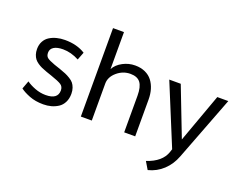

<svg xmlns="http://www.w3.org/2000/svg" viewBox="-138 -997 1877 1480"><g transform="rotate(20 801.0 -257.5)"><path d="M252.9 10.7Q188 10.7 138.4 -8.8Q88.9 -28.3 61.5 -49.8L86.4 -116.7Q114.3 -96.2 157.5 -79.6Q200.7 -63 245.6 -63Q345.2 -63 345.2 -136.2Q345.2 -167 322.8 -182.1Q300.3 -197.3 235.4 -219.2L192.4 -233.9Q167.5 -242.7 150.1 -250.5Q132.8 -258.3 115.2 -270.3Q97.7 -282.2 86.9 -296.1Q76.2 -310.1 69.6 -329.8Q63 -349.6 63 -374.5Q63 -410.2 77.9 -437.7Q92.8 -465.3 118.7 -481.2Q144.5 -497.1 175.8 -505.1Q207 -513.2 243.2 -513.2Q342.3 -513.2 410.2 -469.7L385.3 -405.3Q319.3 -440.4 253.4 -440.4Q205.1 -440.4 178.7 -423.8Q152.3 -407.2 152.3 -377Q152.3 -349.6 168.2 -336.7Q184.1 -323.7 231.4 -306.6Q273.9 -292.5 281.7 -289.6Q312.5 -278.8 331.1 -271Q349.6 -263.2 370.8 -250.2Q392.1 -237.3 403.6 -223.1Q415 -209 422.6 -187.7Q430.2 -166.5 430.2 -139.6Q430.2 -99.6 415 -69.6Q399.9 -39.6 374 -22.7Q348.1 -5.9 317.9 2.4Q287.6 10.7 252.9 10.7Z M558.6 0V-725.6H648.4V-422.4Q670.9 -463.4 718.3 -488.5Q765.6 -513.7 818.8 -513.7Q865.7 -513.7 901.9 -497.1Q938 -480.5 960 -451.4Q981.9 -422.4 993.2 -384.5Q1004.4 -346.7 1004.4 -302.2V0H914.1V-299.8Q914.1 -373.5 888.7 -407Q863.3 -440.4 806.6 -440.4Q745.1 -440.4 696.8 -398.9Q648.4 -357.4 648.4 -303.7V0Z M1183.6 211.4 1147 149.9Q1268.6 109.4 1297.9 21.5L1306.2 -3.9L1101.6 -501H1195.8L1350.6 -100.6L1495.6 -501H1585.9L1383.8 26.4Q1356.9 97.2 1305.4 145.5Q1253.9 193.8 1183.6 211.4Z"/></g></svg>

Font: Muli
Style: Regular
Weight: 400
Designer: Vernon Adams
Foundry: newtypography
Version: Version 2; ttfautohint (v1.00rc1.6-4cba) -l 8 -r 50 -G 200 -